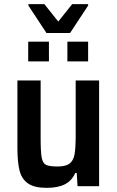

<svg xmlns="http://www.w3.org/2000/svg" viewBox="-20 -898 562 926"><path d="M64 -185V-510H176V-234Q176 -165 181 -138Q186 -111 202 -103Q218 -95 257 -95Q297 -95 315.5 -109Q334 -123 339.5 -153.5Q345 -184 345 -244V-510H458V0H354L350 -64H343Q327 -27 293.5 -9.5Q260 8 205 8Q146 8 115.5 -13Q85 -34 74.5 -74.5Q64 -115 64 -185ZM116 -602V-697H216V-602ZM305 -602V-697H405V-602ZM204 -739 117 -871V-878H194L261 -794L328 -878H405V-871L318 -739Z"/></svg>

Font: Saira Semi Condensed Medium
Style: Regular
Weight: 500
Width: 4
Designer: Hector Gatti with collaboration of the Omnibus-Type team
Foundry: Omnibus-Type
Version: Version 1.001; ttfautohint (v1.8)